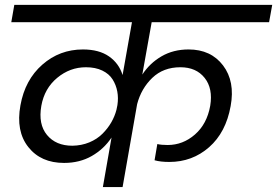

<svg xmlns="http://www.w3.org/2000/svg" viewBox="-20 -760 1126 780"><path d="M397.9 0 433.1 -201.2Q401.9 -154.3 352.8 -126.2Q303.7 -98.1 240.2 -98.1Q146 -98.1 95 -162.6Q43.9 -227.1 63 -332Q81.5 -435.5 151.9 -497.3Q222.2 -559.1 316.9 -559.1Q382.3 -559.1 422.9 -530.8Q463.4 -502.4 478 -455.1L516.1 -669.9H25.9L38.1 -740.2H1085.9L1073.2 -669.9H596.2L558.1 -457Q588.4 -503.4 636.2 -531.2Q684.1 -559.1 746.1 -559.1Q836.9 -559.1 886.2 -494.1Q935.5 -429.2 917 -329.1Q897.9 -222.2 829.6 -162.1Q761.2 -102.1 668 -102.1Q631.8 -102.1 607.9 -108.9L619.1 -174.8Q635.3 -170.9 661.1 -170.9Q723.1 -170.9 772 -213.6Q820.8 -256.3 834 -330.1Q845.7 -400.4 811.3 -443.6Q776.9 -486.8 712.9 -486.8Q643.6 -486.8 598.6 -443.6Q553.7 -400.4 537.1 -336.9L478 0ZM273.9 -168Q311 -168.5 342.8 -181.6Q374.5 -194.8 396.2 -216.6Q418 -238.3 432.1 -262.9Q446.3 -287.6 453.1 -314L457 -333Q461.4 -361.8 456.5 -388.2Q451.7 -414.6 437.5 -437.3Q423.3 -460 395.5 -473.4Q367.7 -486.8 329.1 -486.8Q264.2 -486.8 212.4 -443.8Q160.6 -400.9 147.9 -330.1Q134.8 -255.4 170.9 -211.7Q207 -168 273.9 -168Z"/></svg>

Font: SVN-Poppins
Style: Italic
Weight: 400
Italic angle: -10°
Designer: Ninad Kale (Devanagari), Jonny Pinhorn (Latin)
Foundry: Indian Type Foundry
Version: Version 3.002 2017